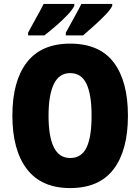

<svg xmlns="http://www.w3.org/2000/svg" viewBox="-20 -947 714 977"><path d="M631 -358Q631 -182 558 -86Q485 10 337 10Q191 10 117 -86.5Q43 -183 43 -359Q43 -534 116.5 -629.5Q190 -725 337 -725Q486 -725 558.5 -629.5Q631 -534 631 -358ZM227 -358Q227 -252 254 -197.5Q281 -143 337 -143Q395 -143 420.5 -196.5Q446 -250 446 -358Q446 -466 420 -520.5Q394 -575 337 -575Q281 -575 254 -519.5Q227 -464 227 -358ZM551 -917Q542 -898 515.5 -870.5Q489 -843 457.5 -815Q426 -787 403 -767H315V-781Q340 -827 361.5 -865.5Q383 -904 394 -927H551ZM358 -917Q349 -898 323 -870.5Q297 -843 265 -815.5Q233 -788 206 -767H123V-781Q148 -828 169.5 -866Q191 -904 202 -927H358Z"/></svg>

Font: Noto Sans Myanmar UI Condensed Black
Style: Regular
Weight: 900
Width: 3
Designer: Monotype Design Team
Foundry: Monotype Imaging Inc.
Version: Version 2.103; ttfautohint (v1.8.4.7-5d5b)